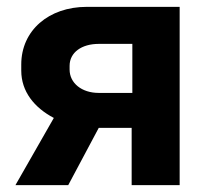

<svg xmlns="http://www.w3.org/2000/svg" viewBox="-20 -540 611 560"><path d="M25 0H179L268 -167H364V0H504V-520H233C122 -520 42 -451 42 -352V-334C42 -273 80 -226 137 -196ZM268 -269C218 -269 183 -298 183 -337V-348C183 -387 218 -412 268 -412H366V-269Z"/></svg>

Font: Fixel Display Bold
Style: Bold
Weight: 700
Designer: AlfaBravo + MacPaw
Foundry: Kyrylo Tkachov, Marchela Mozhyna, Serhii Makarenko, Maria Weinstein, Zakhar Kryvoshyya
Version: Version 1.211